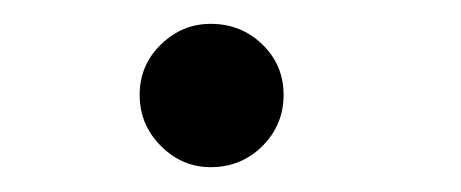

<svg xmlns="http://www.w3.org/2000/svg" viewBox="-20 -124 377 157"><path d="M211.9 -46.4Q211.9 -22 194.6 -4.6Q177.2 12.7 152.3 12.7Q128.9 12.7 111.6 -4.6Q94.2 -22 94.2 -46.4Q94.2 -70.8 111.6 -87.6Q128.9 -104.5 152.3 -104.5Q177.2 -104.5 194.6 -87.6Q211.9 -70.8 211.9 -46.4Z"/></svg>

Font: Scheherazade New Medium
Style: Regular
Weight: 500
Designer: SIL International
Foundry: SIL International
Version: Version 4.000